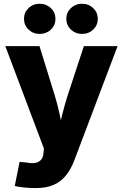

<svg xmlns="http://www.w3.org/2000/svg" viewBox="-20 -777 643 1004"><path d="M57.1 195.8 82.5 69.3 121.1 73.2Q147.5 78.6 166.3 74.5Q185.1 70.3 195.6 57.4Q206.1 44.4 207 23.4L210 0.5L7.8 -535.6H186.5L266.1 -278.8Q282.2 -226.1 293.2 -172.9Q304.2 -119.6 316.9 -61H277.8Q291 -119.6 304.2 -173.1Q317.4 -226.6 334 -278.8L418.5 -535.6H594.7L368.2 62.5Q351.1 107.4 325.2 139.9Q299.3 172.4 261 189.5Q222.7 206.5 167 206.5Q137.2 206.5 108.2 203.6Q79.1 200.7 57.1 195.8ZM409.2 -599.6Q374.5 -599.6 350.6 -622.6Q326.7 -645.5 326.7 -678.7Q326.7 -711.9 350.6 -734.6Q374.5 -757.3 409.2 -757.3Q443.8 -757.3 467.5 -734.6Q491.2 -711.9 491.2 -678.7Q491.2 -645 467.5 -622.3Q443.8 -599.6 409.2 -599.6ZM187.5 -599.6Q152.8 -599.6 129.2 -622.6Q105.5 -645.5 105.5 -678.7Q105.5 -711.9 129.2 -734.6Q152.8 -757.3 187.5 -757.3Q222.2 -757.3 246.1 -734.6Q270 -711.9 270 -678.7Q270 -645 246.1 -622.3Q222.2 -599.6 187.5 -599.6Z"/></svg>

Font: Inter 20pt ExtraBold
Style: Regular
Weight: 800
Version: Version 4.001;git-66647c0bb